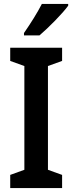

<svg xmlns="http://www.w3.org/2000/svg" viewBox="-20 -957 368 977"><path d="M327 -928V-937H193C170 -892 136 -838 102 -789V-777H181C227 -816 299 -889 327 -928ZM296 0V-67L224 -93V-621L296 -647V-714H32V-647L104 -621V-93L32 -67V0Z"/></svg>

Font: Noto Sans Thai Cond SemBd
Style: Regular
Weight: 600
Width: 3
Designer: Monotype Design Team
Foundry: Monotype Imaging Inc.
Version: Version 2.002